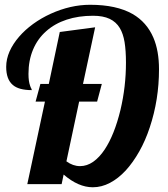

<svg xmlns="http://www.w3.org/2000/svg" viewBox="-20 -770 703 803"><path d="M246.1 -40 237.8 0H94.2L168 -345.2H128.9L148.9 -418.9H184.1L230 -636.2L377.9 -655.8L327.1 -418.9H405.8L386.2 -345.2H311L257.8 -95.2Q285.2 -75.2 314.9 -75.2Q343.8 -75.2 369.9 -93.5Q396 -111.8 418 -145Q458.5 -206.1 483.9 -310.5Q506.8 -407.7 506.8 -507.8Q506.8 -558.1 501 -593.8Q495.1 -629.4 481 -652.8Q465.8 -678.2 438.5 -691.2Q411.1 -704.1 369.1 -704.1Q308.1 -704.1 258.5 -687.7Q209 -671.4 173.3 -639.6Q137.2 -607.9 118.2 -562.5Q99.1 -517.1 99.1 -460.9Q99.1 -429.7 106 -411.1Q107.9 -404.8 110.8 -399.9Q112.8 -396.5 112.8 -393.1Q58.6 -393.1 33.7 -414.6Q5.9 -438 5.9 -490.2Q5.9 -522.9 20 -554.9Q34.2 -586.9 60.1 -616.7Q84.5 -645 118.4 -669.7Q152.3 -694.3 191.9 -712.4Q274.9 -750 356.9 -750Q466.8 -750 534.7 -711.4Q593.8 -677.2 621.6 -612.3Q645 -557.6 645 -480Q645 -353 606.4 -237.3Q588.4 -182.6 562.5 -136.7Q536.6 -90.8 505.9 -57.1Q474.6 -23.4 439.7 -5.1Q404.8 13.2 368.2 13.2Q307.6 13.2 246.1 -40Z"/></svg>

Font: Pattaya
Style: Regular
Weight: 400
Designer: Pablo Impallari / Thai characters Designed by Thanarat Vachiruckul and Suppakit Chalermlarp
Foundry: Pablo Impallari
Version: Version 1.007;September 16, 2023;FontCreator 15.0.0.2934 64-